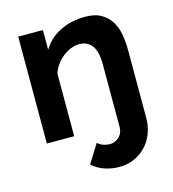

<svg xmlns="http://www.w3.org/2000/svg" viewBox="-109 -623 821 909"><g transform="rotate(-15 302.0 -168.5)"><path d="M366 196Q328 196 294 184.5Q260 173 233 149L290 58Q302 69 317.5 74.5Q333 80 349 80Q375 80 394.5 61.5Q414 43 414 14V-294Q414 -357 392 -386Q370 -415 331 -415Q311 -415 290 -407Q269 -399 250.5 -384.5Q232 -370 217 -350Q202 -330 195 -306V0H61V-524H182V-427Q211 -477 266 -505Q321 -533 390 -533Q439 -533 469.5 -515Q500 -497 517.5 -468Q535 -439 541 -402Q547 -365 547 -327V4Q547 46 533 81.5Q519 117 494 142.5Q469 168 436 182Q403 196 366 196Z"/></g></svg>

Font: Oxford Sans
Style: Bold
Weight: 700
Designer: Matt McInerney, Pablo Impallari, Rodrigo Fuenzalida
Foundry: Matt McInerney, Pablo Impallari, Rodrigo Fuenzalida
Version: Version 3.000g; ttfautohint (v1.5) -l 8 -r 28 -G 28 -x 14 -D